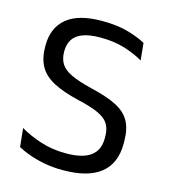

<svg xmlns="http://www.w3.org/2000/svg" viewBox="-101 -731 724 823"><g transform="rotate(15 260.5 -319.0)"><path d="M253.5 11.5Q207.5 11.5 169.2 4Q131 -3.5 101 -14.5Q71 -25.5 51 -36.5L42.5 -119Q81 -96 133.2 -78.8Q185.5 -61.5 247 -61.5Q321 -61.5 356.5 -87.8Q392 -114 392 -166.5V-174.5Q392 -209 378 -231Q364 -253 330.8 -268Q297.5 -283 240.5 -296Q168.5 -313 125.2 -336.2Q82 -359.5 62.8 -394.5Q43.5 -429.5 43.5 -481.5V-486Q43.5 -564.5 95 -607.2Q146.5 -650 251 -650Q319.5 -650 367.8 -636Q416 -622 446.5 -605L454 -529Q418.5 -550 371.2 -564.8Q324 -579.5 263 -579.5Q214.5 -579.5 184.5 -568Q154.5 -556.5 141 -535Q127.5 -513.5 127.5 -483V-481Q127.5 -450 140.8 -428Q154 -406 187.2 -390Q220.5 -374 282 -359Q352.5 -342.5 395 -321Q437.5 -299.5 456.8 -265Q476 -230.5 476 -175V-164.5Q476 -78 420.2 -33.2Q364.5 11.5 253.5 11.5Z"/></g></svg>

Font: Anek Tamil Medium
Style: Regular
Weight: 400
Version: Version 1.003